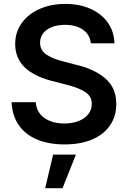

<svg xmlns="http://www.w3.org/2000/svg" viewBox="-20 -737 662 994"><path d="M316.4 -608.4Q277.3 -608.4 248 -596.7Q218.8 -585 203.1 -564Q187.5 -543 187.5 -516.6Q187.5 -476.1 221.2 -453.9Q254.9 -431.6 308.6 -418.9L375 -401.4Q466.3 -380.4 524.2 -331.8Q582 -283.2 582 -198.2Q582 -136.2 550.3 -88.9Q518.6 -41.5 458.3 -15.4Q397.9 10.7 314.5 10.7Q231.9 10.7 171.4 -14.9Q110.8 -40.5 76.9 -89.6Q43 -138.7 40 -208H165Q169.4 -154.3 210.2 -126Q251 -97.7 313.5 -97.7Q355 -97.7 387.2 -110.4Q419.4 -123 437.3 -146.2Q455.1 -169.4 455.1 -199.2Q455.1 -237.8 423.1 -259.5Q391.1 -281.2 327.1 -297.9L247.1 -318.4Q58.6 -367.7 58.6 -508.8Q58.6 -570.3 92.3 -617.4Q126 -664.6 185.3 -690.7Q244.6 -716.8 318.4 -716.8Q392.6 -716.8 450 -690.7Q507.3 -664.6 539.3 -618.2Q571.3 -571.8 572.3 -512.7H450.2Q445.8 -557.6 409.9 -583Q374 -608.4 316.4 -608.4ZM254.9 63.5H373L303.7 237.3H213.9Z"/></svg>

Font: Pretendard GOV SemiBold
Style: Regular
Weight: 600
Designer: Base glyphs from Inter by Rasmus Andersson; Hangeul glyphs from Noto Sans CJK(Source Han Sans) by Jang Soo-young and Kan
Foundry: Kil Hyung-jin
Version: Version 1.309